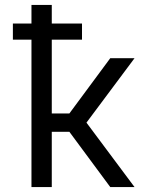

<svg xmlns="http://www.w3.org/2000/svg" viewBox="-20 -755 640 775"><path d="M107 0V-595H32V-660H107V-735H189V-660H311V-595H189V-297H260L425 -520H523L329 -260L523 0H425L260 -223H189V0Z"/></svg>

Font: Iosevka Extended
Style: Regular
Weight: 400
Width: 7
Monospace: yes
Designer: Belleve Invis
Foundry: Belleve Invis
Version: Version 32.5.0; ttfautohint (v1.8.4)